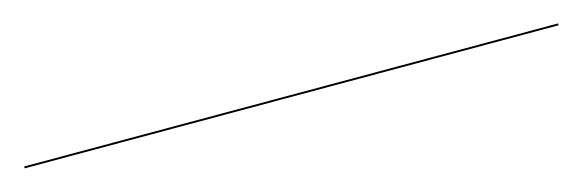

<svg xmlns="http://www.w3.org/2000/svg" viewBox="-21 51 600 198"><g transform="rotate(-15 279.0 150.0)"><path d="M-5.5 149H564.5V151H-5.5Z"/></g></svg>

Font: Bodoni* 96pt Fatface
Style: Regular
Weight: 900
Version: Version 2.3